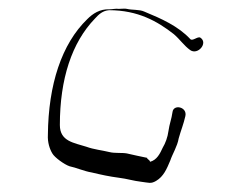

<svg xmlns="http://www.w3.org/2000/svg" viewBox="-20 -464 517 433"><path d="M432 -379C426 -383 414 -370 409 -376C382 -405 344 -422 305 -438C294 -443 278 -441 266 -444C265 -445 249 -444 248 -444C240 -445 234 -443 227 -443C205 -444 189 -433 177 -421C119 -365 89 -273 88 -160C87 -143 92 -128 98 -118C103 -109 125 -93 137 -89C152 -86 169 -78 187 -75C208 -70 226 -66 249 -63C266 -61 281 -56 299 -54C316 -52 320 -49 332 -56C349 -66 356 -83 364 -102C369 -117 380 -134 383 -152C388 -170 394 -184 398 -202C403 -223 371 -230 369 -211C367 -196 362 -184 360 -169C358 -154 353 -141 347 -131C341 -118 334 -103 318 -99C320 -102 310 -106 312 -108C296 -111 280 -115 266 -118C255 -120 239 -118 227 -121C211 -125 191 -127 175 -133C147 -142 115 -145 115 -182C115 -286 142 -368 194 -422C203 -432 212 -440 226 -441C291 -441 335 -416 372 -387C386 -375 395 -361 409 -351C426 -339 450 -367 432 -379Z"/></svg>

Font: Photofail
Style: Regular
Weight: 400
Foundry: Cannot Into Space Fonts
Version: Version 0.97